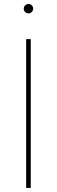

<svg xmlns="http://www.w3.org/2000/svg" viewBox="-20 -919 279 939"><path d="M130.4 -727.5V0H107.9V-727.5ZM119.6 -853.5Q109.9 -853.5 103 -860.4Q96.2 -867.2 96.2 -876.5Q96.2 -886.2 103 -892.8Q109.9 -899.4 119.6 -899.4Q128.9 -899.4 135.5 -892.8Q142.1 -886.2 142.1 -876.5Q142.1 -867.2 135.5 -860.4Q128.9 -853.5 119.6 -853.5Z"/></svg>

Font: Inter 17pt Thin
Style: Regular
Weight: 250
Version: Version 4.001;git-66647c0bb